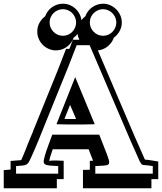

<svg xmlns="http://www.w3.org/2000/svg" viewBox="-62 -928 866 1026"><path d="M674.8 -28.8V-28.3H675.3ZM711.4 -77.6 711.9 -77.1H711.4ZM710 -80.6Q710.9 -78.6 711.4 -78.1ZM282.2 -292.5Q296.9 -292 311.8 -292Q326.7 -292 343.8 -292H344.7Q337.9 -308.6 330.3 -325.9Q322.8 -343.3 312.5 -367.7ZM273.9 -908.2Q293 -908.2 310.1 -901.4Q327.1 -894.5 340.3 -882.8Q353.5 -871.1 362.1 -855Q370.6 -838.9 373 -820.3Q382.8 -832.5 394 -840.8Q399.4 -856 408.9 -868.4Q418.5 -880.9 430.9 -889.6Q443.4 -898.4 458.3 -903.3Q473.1 -908.2 488.8 -908.2Q509.3 -908.2 527.6 -899.9Q545.9 -891.6 559.6 -877.7Q573.2 -863.8 581.1 -845.7Q588.9 -827.6 588.9 -807.6Q588.9 -782.7 577.1 -761.7Q565.4 -740.7 546.4 -726.6Q536.6 -699.2 513.7 -680.4Q490.7 -661.6 460.9 -658.7L662.1 -188.5V-189Q674.8 -161.1 686.8 -133.1Q698.7 -105 711.4 -77.1Q712.9 -75.2 713.6 -75Q714.4 -74.7 716.3 -74.7Q719.2 -74.7 723.9 -74.2Q728.5 -73.7 736.3 -72.5Q744.1 -71.3 755.6 -69.6Q767.1 -67.9 783.7 -64.9V29.3H747.1V78.1H381.3V-20Q391.6 -20.5 400.6 -20.5Q409.7 -20.5 418 -21V-68.8Q422.4 -68.8 426.8 -68.8Q431.2 -68.8 435.5 -69.3Q429.7 -84 424.1 -97.9Q418.5 -111.8 411.6 -130.4H219.7Q210 -103.5 205.8 -88.4Q201.7 -73.2 200.7 -66.9Q201.7 -68.4 205.8 -69.1Q210 -69.8 218.8 -70.1Q227.5 -70.3 241.9 -70.1Q256.3 -69.8 278.3 -68.8V29.3H241.7V78.1H-42V-19Q-20 -20.5 -5.4 -22V-67.9Q36.1 -70.8 51.3 -72.3Q54.2 -79.1 57.9 -87.2Q61.5 -95.2 65.4 -105Q69.3 -113.3 74.2 -126.2Q79.1 -139.2 86.4 -157.7Q91.8 -171.4 98.6 -187.7Q105.5 -204.1 113.8 -223.6H113.3Q145.5 -302.2 177 -380.9Q208.5 -459.5 240.7 -538.1V-537.6Q246.1 -551.3 252.7 -568.1Q259.3 -585 265.9 -602.3Q272.5 -619.6 279.1 -636.5Q285.6 -653.3 291 -667H308.6Q314 -680.2 318.8 -692.6Q323.7 -705.1 327.6 -715.8H361.8Q358.4 -723.1 356 -730.7Q353.5 -738.3 352.5 -746.6Q344.2 -735.4 331.5 -726.6Q326.7 -711.9 317.4 -699.5Q308.1 -687 295.7 -678Q283.2 -668.9 268.3 -663.8Q253.4 -658.7 237.3 -658.7Q216.8 -658.7 198.5 -666.7Q180.2 -674.8 166.7 -688.2Q153.3 -701.7 145.3 -720Q137.2 -738.3 137.2 -758.8Q137.2 -785.2 148.9 -806.2Q160.6 -827.1 179.2 -840.8Q184.6 -856 194.1 -868.4Q203.6 -880.9 216.1 -889.6Q228.5 -898.4 243.4 -903.3Q258.3 -908.2 273.9 -908.2ZM488.8 -878.9Q475.1 -878.9 462.2 -873.5Q449.2 -868.2 439.5 -858.6Q429.7 -849.1 423.8 -836.2Q418 -823.2 418 -807.6Q418 -793 423.6 -780.3Q429.2 -767.6 439 -757.8Q448.7 -748 461.4 -742.4Q474.1 -736.8 488.8 -736.8Q503.4 -736.8 516.4 -742.4Q529.3 -748 538.8 -757.8Q548.3 -767.6 554 -780.5Q559.6 -793.5 559.6 -807.6Q559.6 -821.8 554 -834.7Q548.3 -847.7 538.8 -857.4Q529.3 -867.2 516.4 -873Q503.4 -878.9 488.8 -878.9ZM273.9 -878.9Q260.3 -878.9 247.3 -873.5Q234.4 -868.2 224.6 -858.6Q214.8 -849.1 209 -836.2Q203.1 -823.2 203.1 -807.6Q203.1 -793 208.7 -780.3Q214.4 -767.6 224.1 -757.8Q233.9 -748 246.6 -742.4Q259.3 -736.8 273.9 -736.8Q288.6 -736.8 301.5 -742.4Q314.5 -748 324 -757.8Q333.5 -767.6 339.1 -780.5Q344.7 -793.5 344.7 -807.6Q344.7 -822.3 339.1 -835.2Q333.5 -848.1 324 -857.9Q314.5 -867.7 301.5 -873.3Q288.6 -878.9 273.9 -878.9ZM339.8 -516.1 444.3 -264.2Q399.9 -262.7 343.8 -262.7Q286.1 -262.7 239.7 -264.2ZM136.2 0H249V-40.5Q223.6 -41.5 208.3 -43Q192.9 -44.4 184.8 -47.1Q176.8 -49.8 174.1 -54.2Q171.4 -58.6 171.4 -65.9Q171.9 -74.2 177.5 -95Q183.1 -115.7 195.8 -149.9L217.3 -208.5H468.3L510.3 -101.1Q521.5 -71.3 521.5 -61Q521.5 -51.3 513.7 -46.9Q505.4 -42.5 447.3 -40.5V0H618.7H754.4V-40.5Q731 -44.4 719.5 -44.9Q708 -45.4 702.4 -46.6Q696.8 -47.9 693.8 -51.5Q690.9 -55.2 685.1 -64.9L635.3 -176.8L417 -686.5H347.7L304.7 -575.7L177.2 -261.2Q158.7 -215.3 147 -186Q135.3 -156.7 128.4 -141.6Q114.7 -109.4 106.2 -90.8Q97.7 -72.3 94.7 -66.9Q89.4 -57.1 84.2 -52.5Q79.1 -47.9 70.8 -45.4Q65.9 -43.5 23.9 -40.5V0Z"/></svg>

Font: XB Kayhan Sayeh
Style: Regular
Weight: 700
Designer: Behnam
Foundry: Irmug
Version: Version 7.300 2009